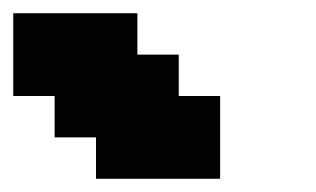

<svg xmlns="http://www.w3.org/2000/svg" viewBox="-20 -895 477 290"><path d="M125 -625H312.5V-750H250V-812.5H187.5V-875H0V-750H62.5V-687.5H125Z"/></svg>

Font: Faithful 32x
Style: Semibold
Weight: 400
Foundry: Faithful Resource Pack
Version: Version 1.0; January 27, 2023